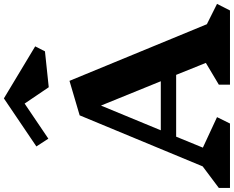

<svg xmlns="http://www.w3.org/2000/svg" viewBox="-126 -1048 1174 963"><g transform="rotate(-90 460.5 -567.0)"><path d="M889 0H517V-56L626 -121L566 -270H256L201 -136L354 -65L322 0H-1V-56L107 -137L363 -754L536 -805L820 -116L922 -65ZM412 -647 288 -347H534ZM684 -928 504 -909 422 -1030 246 -911 207 -971 448 -1134 709 -977Z"/></g></svg>

Font: InknutAntiqua
Style: Bold
Weight: 700
Designer: Claus Eggers Srensen
Foundry: Claus Eggers Srensen
Version: Version 1.000; ttfautohint (v1.2) -l 7 -r 28 -G 50 -x 13 -D 